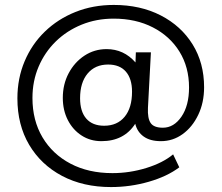

<svg xmlns="http://www.w3.org/2000/svg" viewBox="-20 -641 898 778"><path d="M430 117Q317 117 231.5 71.8Q146 26.5 98.2 -54.2Q50.5 -135 50.5 -242.5Q50.5 -323.5 79.8 -392.8Q109 -462 161.8 -513Q214.5 -564 285.8 -592.5Q357 -621 441 -621Q549 -621 631.5 -578.5Q714 -536 760.5 -461Q807 -386 807 -287.5Q807 -225 783.2 -175.5Q759.5 -126 720 -97.5Q680.5 -69 632 -69Q588.5 -69 562.2 -87.8Q536 -106.5 528 -139.5Q482.5 -69 391 -69Q346 -69 310.8 -91.8Q275.5 -114.5 255 -154.2Q234.5 -194 234.5 -244.5Q234.5 -299.5 258.2 -344.2Q282 -389 322.2 -415.5Q362.5 -442 412 -442Q481.5 -442 529 -388L530.5 -429H591.5L579.5 -204Q577.5 -161.5 590.5 -142.5Q603.5 -123.5 640 -123.5Q684.5 -123.5 715.2 -168.2Q746 -213 746 -286.5Q746 -369 707.2 -431.8Q668.5 -494.5 599.5 -530Q530.5 -565.5 440.5 -565.5Q370.5 -565.5 310.5 -541Q250.5 -516.5 206 -473Q161.5 -429.5 136.5 -371Q111.5 -312.5 111.5 -244Q111.5 -153 152.2 -84.5Q193 -16 265.8 22.2Q338.5 60.5 435.5 60.5Q505 60.5 572.5 39.8Q640 19 681.5 -15.5L706.5 37Q657.5 74 582.8 95.5Q508 117 430 117ZM402 -131.5Q455 -131.5 485 -167.8Q515 -204 515 -269.5Q515 -322 490 -350.8Q465 -379.5 418 -379.5Q365.5 -379.5 335 -343Q304.5 -306.5 304.5 -243Q304.5 -189 329.8 -160.2Q355 -131.5 402 -131.5Z"/></svg>

Font: Geologica Light
Style: Regular
Weight: 300
Designer: Sindre Bremnes, Frode Helland
Foundry: Monokrom Skriftforlag AS
Version: Version 1.010; ttfautohint (v1.8.4.7-5d5b);gftools[0.9.28]